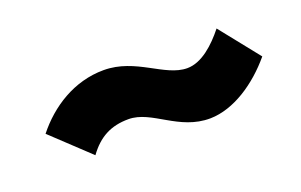

<svg xmlns="http://www.w3.org/2000/svg" viewBox="-39 -527 640 408"><g transform="rotate(-20 281.5 -322.5)"><path d="M385 -235C438 -236 493 -273 533 -321L462 -410C439 -381 408 -352 375 -352C324 -352 279 -409 206 -409C139 -409 82 -372 44 -324L128 -245C152 -278 180 -293 220 -293C273 -293 313 -234 385 -235Z"/></g></svg>

Font: Inconsolata SemiExpanded Black
Style: Regular
Weight: 900
Width: 6
Monospace: yes
Designer: Raph Levien, Cyreal, Brenton Simpson
Foundry: Raph Levien, Cyreal, Google
Version: Version 3.100